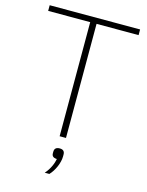

<svg xmlns="http://www.w3.org/2000/svg" viewBox="-134 -780 830 1081"><g transform="rotate(15 281.5 -239.0)"><path d="M300 -665V0H263V-665H18V-698H545V-665ZM282 66C301 66 311 75 311 94V105C311 142 290 191 262 220H235C263 189 277 152 281 128C258 127 251 117 251 102V94C251 75 261 66 282 66Z"/></g></svg>

Font: Plexus Sans ExtraLight
Style: Regular
Weight: 250
Version: Version 2.001;PS 002.001;hotconv 1.0.70;makeotf.lib2.5.58329